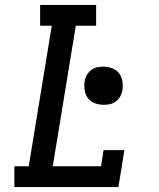

<svg xmlns="http://www.w3.org/2000/svg" viewBox="-20 -755 640 775"><path d="M458 0H38V-84H96L189 -651H142V-735H368V-651H286L193 -84H388L398 -149H482ZM398 -332Q380 -332 362.5 -338.5Q345 -345 335 -358.5Q325 -372 322 -390.5Q319 -409 322 -428Q324 -440 330.5 -452Q337 -464 348.5 -472.5Q360 -481 372 -483.5Q384 -486 397 -486Q415 -486 432.5 -479.5Q450 -473 460.5 -459.5Q471 -446 474 -427.5Q477 -409 474 -390Q472 -378 465.5 -366Q459 -354 447.5 -345.5Q436 -337 423.5 -334.5Q411 -332 398 -332Z"/></svg>

Font: Iosevka HT Medium Extended
Style: Italic
Weight: 500
Width: 7
Italic angle: -9°
Monospace: yes
Designer: Belleve Invis
Foundry: Belleve Invis
Version: Version 32.3.0; ttfautohint (v1.8.4)